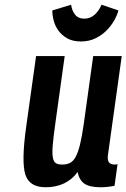

<svg xmlns="http://www.w3.org/2000/svg" viewBox="-20 -779 533 809"><path d="M306.9 -54.3Q314 -19.9 336.1 -4.9Q358.1 10 403.3 10Q417.1 10 431.1 8.6Q445 7.3 462.6 3.9L475.3 -87.1Q468.1 -85.6 464.7 -85.6Q445.1 -85.6 438.4 -95.9Q431.7 -106.3 435.1 -127.9L493 -542.7H372.7L333 -257.3Q325.6 -205.1 317.6 -171.9Q309.7 -138.6 299.5 -119.3Q289.3 -100 275.5 -92.8Q261.7 -85.6 241.9 -85.6Q224.9 -85.6 215.3 -91.6Q205.7 -97.6 202.5 -116.4Q199.3 -135.1 202.4 -169.6Q205.4 -204 213.4 -260.9L252.6 -542.7H132L90.3 -244.7Q69.7 -96.9 86.8 -43.4Q103.9 10 172.3 10Q215.6 10 250 -6.3Q284.4 -22.6 306.9 -54.3ZM321 -604.3Q355.4 -604.3 382.4 -617.6Q409.3 -630.9 429 -650.7Q448.7 -670.6 461.4 -693.1Q474 -715.7 478.9 -735L407.7 -759.1Q398 -735.1 379.6 -717.8Q361.3 -700.4 335.1 -700.4Q309.3 -700.4 296 -717.8Q282.7 -735.1 279.6 -759.1L200.4 -735Q200.3 -715.7 206.1 -692.8Q211.9 -669.9 225.9 -650.4Q240 -630.9 263.1 -617.6Q286.3 -604.3 321 -604.3Z"/></svg>

Font: Secuela ExtLt
Style: Italic
Weight: 200
Italic angle: -8°
Designer: Fernando Haro
Foundry: deFharo
Version: Version 1.704